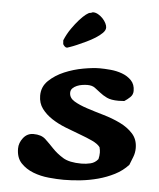

<svg xmlns="http://www.w3.org/2000/svg" viewBox="-48 -658 584 706"><g transform="rotate(5 244.0 -304.5)"><path d="M310 -413Q327 -413 349.5 -411Q372 -409 392.5 -401.5Q413 -394 427 -379.5Q441 -365 441 -341Q441 -327 431 -317.5Q421 -308 410 -301L389 -300Q361 -300 345.5 -307.5Q330 -315 319 -324Q308 -333 297.5 -340.5Q287 -348 270 -348Q262 -348 251.5 -346.5Q241 -345 231.5 -341Q222 -337 215.5 -330.5Q209 -324 209 -314Q209 -295 228 -283.5Q247 -272 276 -262.5Q305 -253 338 -243.5Q371 -234 400 -220Q429 -206 448 -185Q467 -164 467 -132Q467 -115 461 -99.5Q455 -84 449 -69Q428 -46 399.5 -31.5Q371 -17 339.5 -8.5Q308 0 275.5 3.5Q243 7 213 7Q189 7 158 4Q127 1 100 -9.5Q73 -20 54.5 -39.5Q36 -59 36 -93Q36 -114 50.5 -132.5Q65 -151 88 -151Q117 -151 132.5 -136.5Q148 -122 164.5 -104.5Q181 -87 204.5 -72.5Q228 -58 273 -58Q290 -58 306.5 -62Q323 -66 334 -80Q337 -92 337 -104Q337 -113 334 -124Q325 -136 304.5 -145.5Q284 -155 258 -164.5Q232 -174 204 -185Q176 -196 153 -211Q130 -226 115 -246Q100 -266 100 -294Q100 -327 123.5 -349.5Q147 -372 180 -386Q213 -400 249 -406.5Q285 -413 310 -413ZM268 -616Q277 -616 286.5 -610.5Q296 -605 303.5 -597Q311 -589 315.5 -580Q320 -571 320 -564Q320 -554 310 -544Q300 -534 285 -524.5Q270 -515 252 -506.5Q234 -498 219 -491.5Q204 -485 193.5 -481.5Q183 -478 183 -478Q178 -478 174 -482Q170 -486 168 -490L167 -504Q177 -528 191 -548Q205 -568 218 -582.5Q231 -597 241.5 -605Q252 -613 257 -613Q260 -613 262.5 -614.5Q265 -616 268 -616Z"/></g></svg>

Font: CAT Altenglisch
Style: Regular
Weight: 400
Designer: Peter Wiegel
Foundry: Peter Wiegel, CAT Fonts
Version: Version 1.000